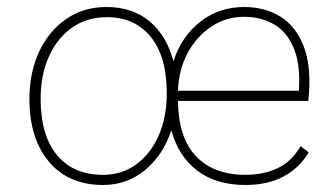

<svg xmlns="http://www.w3.org/2000/svg" viewBox="-20 -521 955 548"><path d="M274 7Q176 7 120 -59Q64 -125 64 -239Q64 -314 91.5 -373Q119 -432 168.5 -466.5Q218 -501 284 -501Q358 -501 407 -460Q456 -419 475 -346Q498 -417 551.5 -459Q605 -501 677 -501Q736 -501 780.5 -473.5Q825 -446 847.5 -387Q870 -328 860 -233H488Q489 -128 539.5 -75Q590 -22 681 -22Q731 -22 771.5 -40.5Q812 -59 838 -104L861 -86Q836 -43 790.5 -18Q745 7 680 7Q597 7 543 -34Q489 -75 469 -149Q446 -79 394.5 -36Q343 7 274 7ZM677 -473Q625 -473 583 -445Q541 -417 515.5 -369.5Q490 -322 488 -262H833Q838 -337 818.5 -383.5Q799 -430 762 -451.5Q725 -473 677 -473ZM274 -22Q328 -22 369 -52Q410 -82 433 -134.5Q456 -187 456 -255Q456 -359 410.5 -415.5Q365 -472 285 -472Q228 -472 185.5 -442Q143 -412 119.5 -359.5Q96 -307 96 -239Q96 -135 142.5 -78.5Q189 -22 274 -22Z"/></svg>

Font: Livvic Thin
Style: Regular
Weight: 250
Designer: Jacques Le Bailly, Baron von Fonthausen
Version: Version 1.001; ttfautohint (v1.8.2)